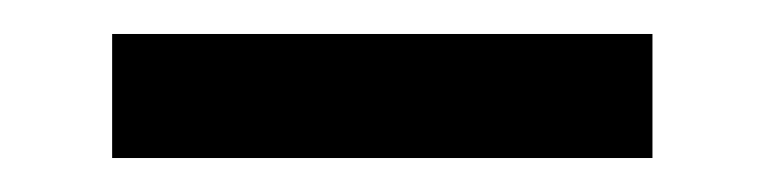

<svg xmlns="http://www.w3.org/2000/svg" viewBox="-20 -370 450 113"><path d="M364 -277V-350H46V-277Z"/></svg>

Font: Englebert
Style: Regular
Weight: 400
Designer: Astigmatic (AOETI)
Foundry: Astigmatic (AOETI)
Version: Version 1.000